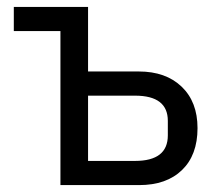

<svg xmlns="http://www.w3.org/2000/svg" viewBox="-20 -536 630 556"><path d="M155 0V-446H20V-516H235V-329H382Q460 -329 506 -285Q552 -241 552 -165Q552 -87 507 -43.5Q462 0 383 0ZM235 -70H371Q466 -70 466 -144V-186Q466 -259 371 -259H235Z"/></svg>

Font: Anuphan
Style: Regular
Weight: 400
Designer: Mike Abbink, Paul van der Laan, Pieter van Rosmalen, Mint Tantisuwanna
Foundry: Bold Monday; Cadson Demak
Version: Version 3.002;hotconv 1.0.109;makeotfexe 2.5.65596